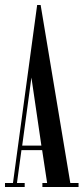

<svg xmlns="http://www.w3.org/2000/svg" viewBox="-45 -750 335 770"><path d="M270 -16V0H125V-16H144L124 -148H41L23 -16H54V0H-25V-16H7L104 -730H118L237 -16ZM121 -166 81 -439 44 -166Z"/></svg>

Font: FFF_Magyar-Nemzet Bold
Style: Regular
Weight: 700
Width: 2
Designer: bBox Type GmbH
Foundry: bBox Type GmbH
Version: Version 0.004